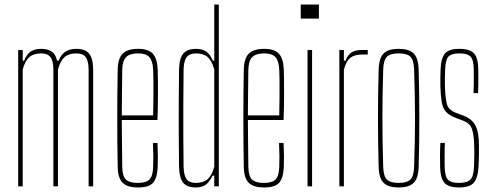

<svg xmlns="http://www.w3.org/2000/svg" viewBox="-20 -820 2170 845"><path d="M60 0V-600H80V-553H86Q97.5 -581 115 -593Q132.5 -605 161 -605Q191 -605 208 -593Q225 -581 231 -553H238Q249.5 -581 268.5 -593Q287.5 -605 316 -605Q355 -605 372.2 -584Q389.5 -563 390 -514V0H370V-514Q369.5 -552.5 357 -568.8Q344.5 -585 316 -585Q283 -585 264.2 -568.8Q245.5 -552.5 235 -514V0H215V-514Q214.5 -552.5 202 -568.8Q189.5 -585 161 -585Q128 -585 109.2 -568.8Q90.5 -552.5 80 -514V0Z M588 5Q539.5 5 519.2 -16Q499 -37 498 -85Q497 -138.5 496.5 -192.2Q496 -246 496 -299.5Q496 -353 496.5 -406.8Q497 -460.5 498 -514Q499 -563 520 -584Q541 -605 588 -605Q632.5 -605 652.2 -584Q672 -563 674 -514Q674.5 -496 675 -465Q675.5 -434 675.2 -390.5Q675 -347 673 -292H516Q516 -245.5 516.8 -196Q517.5 -146.5 518 -85Q519 -44 534.5 -29.5Q550 -15 586 -15Q622 -15 637.2 -29.5Q652.5 -44 654 -85Q655 -107.5 654.8 -133.2Q654.5 -159 653 -191H673Q674.5 -159 674.8 -133Q675 -107 674 -85Q672 -37 654 -16Q636 5 588 5ZM516 -312H654Q655 -356.5 655.2 -395.5Q655.5 -434.5 655.2 -464.8Q655 -495 654 -514Q652 -552.5 637 -568.8Q622 -585 588 -585Q551.5 -585 535.2 -568.8Q519 -552.5 518 -514Q517.5 -455 516.8 -406.5Q516 -358 516 -312Z M842 5Q803 5 786 -16.2Q769 -37.5 768 -86Q767.5 -139.5 767 -190.5Q766.5 -241.5 766.5 -292.8Q766.5 -344 767 -398.8Q767.5 -453.5 768 -514Q769 -563 786.5 -584Q804 -605 843 -605Q871 -605 888 -593Q905 -581 916 -553H923V-800H943V0H923V-47H915Q904 -21.5 887 -8.2Q870 5 842 5ZM842 -15Q875 -15 893.8 -31.5Q912.5 -48 923 -86V-514Q912.5 -552.5 894 -568.8Q875.5 -585 843 -585Q814.5 -585 801.8 -568.8Q789 -552.5 788 -514Q787 -431.5 786.8 -360.8Q786.5 -290 786.8 -223.2Q787 -156.5 788 -86Q789 -48 801.2 -31.5Q813.5 -15 842 -15Z M1143 5Q1094.5 5 1074.2 -16Q1054 -37 1053 -85Q1052 -138.5 1051.5 -192.2Q1051 -246 1051 -299.5Q1051 -353 1051.5 -406.8Q1052 -460.5 1053 -514Q1054 -563 1075 -584Q1096 -605 1143 -605Q1187.5 -605 1207.2 -584Q1227 -563 1229 -514Q1229.5 -496 1230 -465Q1230.5 -434 1230.2 -390.5Q1230 -347 1228 -292H1071Q1071 -245.5 1071.8 -196Q1072.5 -146.5 1073 -85Q1074 -44 1089.5 -29.5Q1105 -15 1141 -15Q1177 -15 1192.2 -29.5Q1207.5 -44 1209 -85Q1210 -107.5 1209.8 -133.2Q1209.5 -159 1208 -191H1228Q1229.5 -159 1229.8 -133Q1230 -107 1229 -85Q1227 -37 1209 -16Q1191 5 1143 5ZM1071 -312H1209Q1210 -356.5 1210.2 -395.5Q1210.5 -434.5 1210.2 -464.8Q1210 -495 1209 -514Q1207 -552.5 1192 -568.8Q1177 -585 1143 -585Q1106.5 -585 1090.2 -568.8Q1074 -552.5 1073 -514Q1072.5 -455 1071.8 -406.5Q1071 -358 1071 -312Z M1303.5 -738V-800H1383.5V-738ZM1333.5 0V-600H1353.5V0Z M1473.5 0V-600H1493.5V-553H1500.5Q1511 -579.5 1527.8 -589.8Q1544.5 -600 1573.5 -600Q1579.5 -600 1586 -600Q1592.5 -600 1598.5 -600V-580H1573.5Q1540 -580 1521.8 -565.5Q1503.5 -551 1493.5 -514V0Z M1734.5 5Q1703 5 1684 -4.2Q1665 -13.5 1656.2 -33.2Q1647.5 -53 1646.5 -85Q1645 -138.5 1644.2 -192.2Q1643.5 -246 1643.5 -299.5Q1643.5 -353 1644.2 -406.8Q1645 -460.5 1646.5 -514Q1647.5 -546.5 1656.2 -566.5Q1665 -586.5 1684 -595.8Q1703 -605 1734.5 -605Q1766 -605 1785 -595.8Q1804 -586.5 1812.8 -566.5Q1821.5 -546.5 1822.5 -514Q1824 -460.5 1824.8 -406.8Q1825.5 -353 1825.5 -299.5Q1825.5 -246 1824.8 -192.2Q1824 -138.5 1822.5 -85Q1821.5 -53 1812.8 -33.2Q1804 -13.5 1785 -4.2Q1766 5 1734.5 5ZM1734.5 -15Q1770.5 -15 1785.8 -29.5Q1801 -44 1802.5 -85Q1804.5 -148.5 1805.5 -200Q1806.5 -251.5 1806.5 -299.5Q1806.5 -347.5 1805.5 -399Q1804.5 -450.5 1802.5 -514Q1801 -556 1786.2 -570.5Q1771.5 -585 1734.5 -585Q1698 -585 1683 -570.5Q1668 -556 1666.5 -514Q1664.5 -450.5 1663.8 -399Q1663 -347.5 1663 -299.5Q1663 -251.5 1663.8 -200Q1664.5 -148.5 1666.5 -85Q1668 -44 1683.2 -29.5Q1698.5 -15 1734.5 -15Z M2000 5Q1953 5 1935.5 -16Q1918 -37 1917 -85Q1916.5 -107 1916.5 -133Q1916.5 -159 1918 -191H1938Q1936.5 -159.5 1936.8 -134Q1937 -108.5 1937 -85Q1938 -44 1951 -29.5Q1964 -15 2000 -15Q2036 -15 2050.2 -29.5Q2064.5 -44 2066 -85Q2066.5 -101 2067 -117.5Q2067.5 -134 2067.5 -149.8Q2067.5 -165.5 2067 -179Q2065.5 -228.5 2056.8 -253.2Q2048 -278 2018 -289L1984 -302Q1955.5 -313 1942 -328.8Q1928.5 -344.5 1924 -371.2Q1919.5 -398 1918 -442Q1917.5 -461.5 1918 -478Q1918.5 -494.5 1919 -514Q1920.5 -563 1937.8 -584Q1955 -605 2002 -605Q2049.5 -605 2067 -584Q2084.5 -563 2085 -514Q2085 -493 2085.2 -467.8Q2085.5 -442.5 2084 -410H2064Q2065 -431 2065.2 -449Q2065.5 -467 2065.2 -483Q2065 -499 2065 -514Q2064.5 -556 2051.2 -570.5Q2038 -585 2002 -585Q1966 -585 1953.2 -570.5Q1940.5 -556 1939 -514Q1938.5 -493 1938 -476.5Q1937.5 -460 1938 -442Q1939.5 -394 1945.8 -365.5Q1952 -337 1985 -324L2020 -311Q2056 -297.5 2072 -268.2Q2088 -239 2088 -179Q2088 -157.5 2087.8 -132.2Q2087.5 -107 2086 -85Q2083 -37 2065.2 -16Q2047.5 5 2000 5Z"/></svg>

Font: Big Shoulders Thin
Style: Regular
Weight: 100
Designer: Patric King
Foundry: XO Type Co
Version: Version 2.002